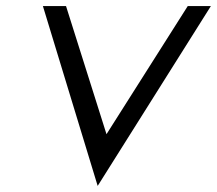

<svg xmlns="http://www.w3.org/2000/svg" viewBox="-20 -600 713 631"><path d="M121 -580 301 11 673 -580H597L330 -159L197 -580Z"/></svg>

Font: Charger Pro
Style: ExtObl
Weight: 400
Designer: Jasper
Foundry: Cannot Into Space Fonts
Version: Version 1.09